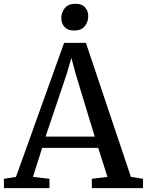

<svg xmlns="http://www.w3.org/2000/svg" viewBox="-28 -970 758 990"><path d="M54.5 -58 302.5 -749H415L647 -58L709.5 -48V0H445.5V-48L526 -58L478.5 -207.5H189.5L142 -58L227 -48V0H-7.5L-8 -48ZM460.5 -265.5 362 -589.5 340 -671.5 315.5 -587.5 207 -265.5ZM353.5 -812.5Q321 -812.5 304.5 -831.2Q288 -850 288 -876.5Q288 -905.5 306 -928Q324 -950.5 361 -950.5H362Q394.5 -950.5 410.8 -931.8Q427 -913 427 -886.5Q427 -857.5 409 -835Q391 -812.5 354.5 -812.5Z"/></svg>

Font: Merriweather 24pt
Style: Regular
Weight: 400
Designer: Eben Sorkin
Foundry: Eben Sorkin
Version: Version 2.100